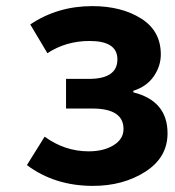

<svg xmlns="http://www.w3.org/2000/svg" viewBox="-20 -594 574 628"><path d="M284 14Q159 14 68 -54L126 -147Q192 -99 270 -99Q319 -99 351.5 -119Q384 -139 384 -172Q384 -239 282 -239H196V-336H271Q364 -336 364 -400Q364 -460 273 -460Q196 -460 135 -420L79 -514Q168 -574 282 -574Q377 -574 441.5 -533.5Q506 -493 506 -416Q506 -378 483 -344.5Q460 -311 416 -297V-292Q528 -264 528 -158Q528 -79 455.5 -32.5Q383 14 284 14Z"/></svg>

Font: NotoSansHansBold
Style: Bold
Weight: 700
Designer: Ryoko NISHIZUKA  (kana & ideographs); Paul D. Hunt (Latin, Greek & Cyrillic); Wenlong ZHANG  (bopomofo); Sandoll Communi
Foundry: Adobe Systems Incorporated
Version: Version 1.00;December 8, 2021;FontCreator 13.0.0.2675 64-bit